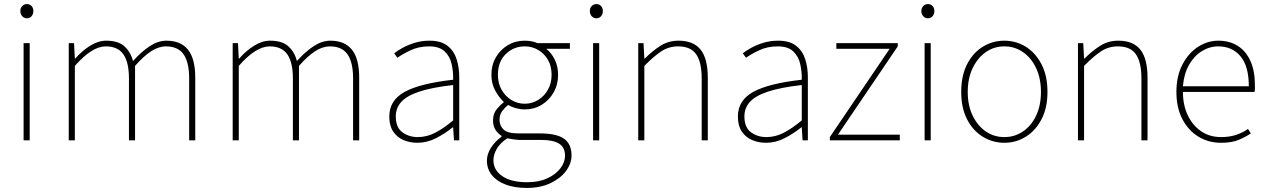

<svg xmlns="http://www.w3.org/2000/svg" viewBox="-20 -690 6228 944"><path d="M96 0V-478H126V0ZM112 -600Q99 -600 89.5 -610Q80 -620 80 -636Q80 -651 89.5 -660.5Q99 -670 112 -670Q126 -670 135 -660.5Q144 -651 144 -636Q144 -620 135 -610Q126 -600 112 -600Z M318 0V-478H344L348 -402H350Q383 -440 423 -465Q463 -490 502 -490Q561 -490 591.5 -462.5Q622 -435 634 -390Q676 -437 717 -463.5Q758 -490 798 -490Q869 -490 904.5 -445.5Q940 -401 940 -308V0H910V-304Q910 -384 882.5 -423Q855 -462 796 -462Q760 -462 723 -438Q686 -414 644 -366V0H614V-304Q614 -384 586.5 -423Q559 -462 500 -462Q432 -462 348 -366V0Z M1124 0V-478H1150L1154 -402H1156Q1189 -440 1229 -465Q1269 -490 1308 -490Q1367 -490 1397.5 -462.5Q1428 -435 1440 -390Q1482 -437 1523 -463.5Q1564 -490 1604 -490Q1675 -490 1710.5 -445.5Q1746 -401 1746 -308V0H1716V-304Q1716 -384 1688.5 -423Q1661 -462 1602 -462Q1566 -462 1529 -438Q1492 -414 1450 -366V0H1420V-304Q1420 -384 1392.5 -423Q1365 -462 1306 -462Q1238 -462 1154 -366V0Z M2032 12Q1995 12 1963.5 -1.5Q1932 -15 1913 -43.5Q1894 -72 1894 -117Q1894 -197 1970 -238.5Q2046 -280 2208 -298Q2209 -337 2200.5 -375Q2192 -413 2166 -437.5Q2140 -462 2090 -462Q2039 -462 1998 -442.5Q1957 -423 1934 -406L1918 -428Q1933 -440 1959 -454.5Q1985 -469 2019 -479.5Q2053 -490 2092 -490Q2148 -490 2180 -465Q2212 -440 2225 -399Q2238 -358 2238 -310V0H2212L2208 -64H2206Q2169 -34 2124.5 -11Q2080 12 2032 12ZM2034 -16Q2078 -16 2119 -37Q2160 -58 2208 -98V-272Q2103 -260 2041.5 -239.5Q1980 -219 1953 -189Q1926 -159 1926 -118Q1926 -63 1958.5 -39.5Q1991 -16 2034 -16Z M2570 234Q2509 234 2465 217Q2421 200 2397.5 170Q2374 140 2374 100Q2374 68 2393.5 37Q2413 6 2446 -18V-22Q2428 -33 2416 -52Q2404 -71 2404 -98Q2404 -131 2422.5 -153.5Q2441 -176 2456 -186V-190Q2434 -210 2415 -244.5Q2396 -279 2396 -322Q2396 -370 2418 -408Q2440 -446 2477 -468Q2514 -490 2560 -490Q2580 -490 2596 -486.5Q2612 -483 2622 -478H2782V-450H2666Q2692 -429 2708 -396Q2724 -363 2724 -322Q2724 -274 2702 -235.5Q2680 -197 2643 -174.5Q2606 -152 2560 -152Q2539 -152 2517 -158Q2495 -164 2478 -174Q2462 -161 2449 -143.5Q2436 -126 2436 -100Q2436 -73 2455.5 -53.5Q2475 -34 2530 -34H2636Q2716 -34 2753 -8Q2790 18 2790 74Q2790 114 2763 150.5Q2736 187 2686.5 210.5Q2637 234 2570 234ZM2560 -180Q2595 -180 2625 -198Q2655 -216 2673.5 -248Q2692 -280 2692 -322Q2692 -365 2674 -396Q2656 -427 2626 -444.5Q2596 -462 2560 -462Q2506 -462 2467 -424.5Q2428 -387 2428 -322Q2428 -280 2446.5 -248Q2465 -216 2495 -198Q2525 -180 2560 -180ZM2572 206Q2629 206 2670.5 187Q2712 168 2735 138Q2758 108 2758 76Q2758 34 2728.5 16Q2699 -2 2642 -2H2532Q2528 -2 2511 -4Q2494 -6 2474 -10Q2438 14 2422 42.5Q2406 71 2406 98Q2406 146 2449.5 176Q2493 206 2572 206Z M2896 0V-478H2926V0ZM2912 -600Q2899 -600 2889.5 -610Q2880 -620 2880 -636Q2880 -651 2889.5 -660.5Q2899 -670 2912 -670Q2926 -670 2935 -660.5Q2944 -651 2944 -636Q2944 -620 2935 -610Q2926 -600 2912 -600Z M3118 0V-478H3144L3148 -402H3150Q3188 -440 3227.5 -465Q3267 -490 3316 -490Q3390 -490 3425 -445.5Q3460 -401 3460 -308V0H3430V-304Q3430 -384 3403 -423Q3376 -462 3314 -462Q3269 -462 3232 -438Q3195 -414 3148 -366V0Z M3746 12Q3709 12 3677.5 -1.5Q3646 -15 3627 -43.5Q3608 -72 3608 -117Q3608 -197 3684 -238.5Q3760 -280 3922 -298Q3923 -337 3914.5 -375Q3906 -413 3880 -437.5Q3854 -462 3804 -462Q3753 -462 3712 -442.5Q3671 -423 3648 -406L3632 -428Q3647 -440 3673 -454.5Q3699 -469 3733 -479.5Q3767 -490 3806 -490Q3862 -490 3894 -465Q3926 -440 3939 -399Q3952 -358 3952 -310V0H3926L3922 -64H3920Q3883 -34 3838.5 -11Q3794 12 3746 12ZM3748 -16Q3792 -16 3833 -37Q3874 -58 3922 -98V-272Q3817 -260 3755.5 -239.5Q3694 -219 3667 -189Q3640 -159 3640 -118Q3640 -63 3672.5 -39.5Q3705 -16 3748 -16Z M4060 0V-16L4354 -450H4092V-478H4394V-462L4100 -28H4404V0Z M4526 0V-478H4556V0ZM4542 -600Q4529 -600 4519.5 -610Q4510 -620 4510 -636Q4510 -651 4519.5 -660.5Q4529 -670 4542 -670Q4556 -670 4565 -660.5Q4574 -651 4574 -636Q4574 -620 4565 -610Q4556 -600 4542 -600Z M4918 12Q4861 12 4812.5 -17.5Q4764 -47 4735 -103Q4706 -159 4706 -238Q4706 -318 4735 -374.5Q4764 -431 4812.5 -460.5Q4861 -490 4918 -490Q4975 -490 5023 -460.5Q5071 -431 5100.5 -374.5Q5130 -318 5130 -238Q5130 -159 5100.5 -103Q5071 -47 5023 -17.5Q4975 12 4918 12ZM4918 -16Q4969 -16 5010 -44Q5051 -72 5074.5 -122Q5098 -172 5098 -238Q5098 -304 5074.5 -354.5Q5051 -405 5010 -433.5Q4969 -462 4918 -462Q4867 -462 4826.5 -433.5Q4786 -405 4762 -354.5Q4738 -304 4738 -238Q4738 -172 4762 -122Q4786 -72 4826.5 -44Q4867 -16 4918 -16Z M5280 0V-478H5306L5310 -402H5312Q5350 -440 5389.5 -465Q5429 -490 5478 -490Q5552 -490 5587 -445.5Q5622 -401 5622 -308V0H5592V-304Q5592 -384 5565 -423Q5538 -462 5476 -462Q5431 -462 5394 -438Q5357 -414 5310 -366V0Z M5982 12Q5922 12 5872.5 -18Q5823 -48 5793.5 -104Q5764 -160 5764 -238Q5764 -316 5793.5 -372.5Q5823 -429 5870 -459.5Q5917 -490 5970 -490Q6025 -490 6065.5 -464.5Q6106 -439 6128 -390Q6150 -341 6150 -270Q6150 -263 6150 -255Q6150 -247 6148 -238H5796Q5796 -174 5819.5 -124Q5843 -74 5885 -45Q5927 -16 5984 -16Q6025 -16 6058 -27Q6091 -38 6116 -56L6130 -34Q6103 -16 6069.5 -2Q6036 12 5982 12ZM5796 -266H6120Q6120 -365 6079 -413.5Q6038 -462 5970 -462Q5927 -462 5889 -438.5Q5851 -415 5826 -371Q5801 -327 5796 -266Z"/></svg>

Font: Source Sans Variable
Style: Regular
Weight: 200
Designer: Paul D. Hunt
Foundry: Adobe Systems Incorporated
Version: Version 3.006;hotconv 1.0.111;makeotfexe 2.5.65597